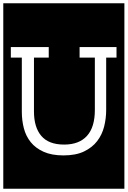

<svg xmlns="http://www.w3.org/2000/svg" viewBox="-32 -937 778 1170"><path d="M678 -586V-650H453V-586H546V-267Q546 -162 498 -109Q450 -56 359 -56Q265 -56 220 -108.5Q175 -161 175 -258V-586H265V-650H34V-586H101V-256Q101 -203 113.5 -155Q126 -107 155.5 -70.5Q185 -34 234 -12Q283 10 355 10Q430 10 480 -14Q530 -38 560 -77Q590 -116 602.5 -165.5Q615 -215 615 -267V-586ZM-12 -917H726V213H-12Z"/></svg>

Font: Zilla Slab Regular Highlight
Style: Regular
Weight: 410
Designer: Typotheque Type Foundry
Foundry: Typotheque type foundry
Version: Version 1.0; 2017